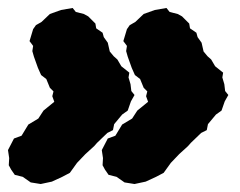

<svg xmlns="http://www.w3.org/2000/svg" viewBox="-36 -497 600 481"><path d="M270 -210 250 -186 247 -171 233 -164 207 -139 200 -131 178 -111 157 -89 139 -64 120 -54 94 -42 66 -36 41 -40 21 -54 1 -59 -8 -72 -14 -83 -13 -101 -16 -121 -1 -150 18 -157 35 -185 60 -200 73 -220 100 -242 95 -256 98 -268 89 -277 80 -299 67 -309 59 -327 49 -355 45 -369 47 -382 38 -394 47 -424 54 -434 68 -442 89 -462 117 -472 146 -477 154 -467 174 -462 185 -456 203 -438 205 -426 221 -415 224 -404 234 -390 239 -368 249 -356 258 -348 268 -331 288 -315 286 -303 291 -286 293 -269 301 -259 292 -243 284 -220ZM505 -210 485 -186 482 -171 468 -164 442 -139 435 -131 413 -111 392 -89 374 -64 355 -54 329 -42 301 -36 276 -40 256 -54 236 -59 227 -72 221 -83 222 -101 219 -121 234 -150 253 -157 270 -185 295 -200 308 -220 335 -242 330 -256 333 -268 324 -277 315 -299 302 -309 294 -327 284 -355 280 -369 282 -382 273 -394 282 -424 289 -434 303 -442 324 -462 352 -472 381 -477 389 -467 409 -462 420 -456 438 -438 440 -426 456 -415 459 -404 469 -390 474 -368 484 -356 493 -348 503 -331 523 -315 521 -303 526 -286 528 -269 536 -259 527 -243 519 -220Z"/></svg>

Font: Winky Rough ExtraBold
Style: Italic
Weight: 800
Italic angle: -8.97852°
Designer: Simon Atzbach
Foundry: typofactur
Version: Version 1.206; ttfautohint (v1.8.4.7-5d5b)